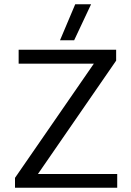

<svg xmlns="http://www.w3.org/2000/svg" viewBox="-20 -876 612 896"><path d="M260 -688 331 -856H405L326 -688ZM50 0V-46L418 -579H67V-644H522V-593L157 -64H527V0Z"/></svg>

Font: Kanit Light
Style: Regular
Weight: 300
Designer: Katatrad Team
Foundry: CadsonDemak
Version: Version 2.000; ttfautohint (v1.8.3)